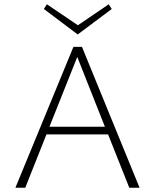

<svg xmlns="http://www.w3.org/2000/svg" viewBox="-20 -877 724 897"><path d="M502 -835 343 -716 185 -835 199 -857 344 -759 488 -857ZM584 0 485 -249H197L98 0H52L323 -658H363L632 0ZM211 -285H470L341 -611Z"/></svg>

Font: EauTestInfant Light
Style: Regular
Weight: 300
Designer: Christian Thalmann (Catharsis Fonts)
Version: Version 0.001;PS 000.001;hotconv 1.0.88;makeotf.lib2.5.64775